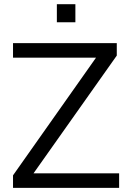

<svg xmlns="http://www.w3.org/2000/svg" viewBox="-20 -915 636 935"><path d="M43.4 0V-61.1L469.7 -665.5V-634.1H43.4V-705H548.7V-644.4L121.4 -40V-70.9H560.1V0ZM256.9 -806.7V-894.6H347.1V-806.7Z"/></svg>

Font: Mulish ExtraLight
Style: Regular
Weight: 200
Designer: Vernon Adams
Foundry: Vernon Adams
Version: Version 3.603